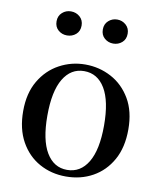

<svg xmlns="http://www.w3.org/2000/svg" viewBox="-88 -858 789 944"><g transform="rotate(10 306.0 -386.0)"><path d="M305 16Q232 16 172.5 -17Q113 -50 78 -113Q43 -176 43 -265Q43 -354 79.5 -416Q116 -478 176 -510.5Q236 -543 305 -543Q375 -543 435 -511Q495 -479 531.5 -417Q568 -355 568 -265Q568 -175 533 -112.5Q498 -50 438.5 -17Q379 16 305 16ZM305 -17Q372 -17 409.5 -79.5Q447 -142 447 -263Q447 -385 409.5 -447.5Q372 -510 305 -510Q239 -510 201.5 -447.5Q164 -385 164 -263Q164 -142 201.5 -79.5Q239 -17 305 -17ZM190 -668Q165 -668 146.5 -684Q128 -700 128 -728Q128 -755 146.5 -771.5Q165 -788 190 -788Q216 -788 234.5 -771.5Q253 -755 253 -728Q253 -700 234.5 -684Q216 -668 190 -668ZM421 -668Q396 -668 377.5 -684Q359 -700 359 -728Q359 -755 377.5 -771.5Q396 -788 421 -788Q446 -788 464.5 -771.5Q483 -755 483 -728Q483 -700 464.5 -684Q446 -668 421 -668Z"/></g></svg>

Font: Early Summer Mincho SemiBold
Style: Regular
Weight: 600
Designer: GuiWonder
Version: Version 1.002